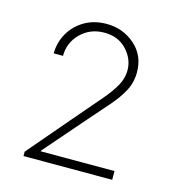

<svg xmlns="http://www.w3.org/2000/svg" viewBox="-77 -961 527 582"><g transform="rotate(15 187.0 -670.0)"><path d="M47.9 -444.3V-458L179.7 -612.3Q210.4 -648.4 234.4 -676Q258.3 -703.6 271.7 -727.5Q285.2 -751.5 285.2 -776.4Q285.2 -812.5 258.5 -840.8Q231.9 -869.1 188.5 -869.1Q144.5 -869.1 114.7 -839.8Q85 -810.5 85 -768.6H55.7Q56.2 -803.7 73 -832.8Q89.8 -861.8 119.6 -879.2Q149.4 -896.5 188.5 -896.5Q239.7 -896.5 277.1 -863.8Q314.5 -831.1 314.5 -778.3Q314.5 -746.1 300 -719.2Q285.6 -692.4 261 -664.3Q236.3 -636.2 205.1 -600.6L94.7 -473.6V-471.7H168.9H326.2V-444.3Z"/></g></svg>

Font: Reddit Sans ExtraLight
Style: Regular
Weight: 250
Designer: Stephen Hutchings
Foundry: Reddit
Version: Version 1.014